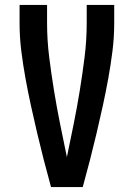

<svg xmlns="http://www.w3.org/2000/svg" viewBox="-20 -755 540 775"><path d="M186 0Q171 -54 157 -108.5Q143 -163 130 -218Q117 -273 105 -328Q93 -383 83 -438Q73 -493 66 -549Q59 -605 59 -662V-735H170V-662Q170 -593 178.5 -525Q187 -457 198 -389.5Q209 -322 222.5 -255Q236 -188 250 -121Q264 -188 277.5 -255Q291 -322 302 -389.5Q313 -457 321.5 -525Q330 -593 330 -662V-735H441V-662Q441 -605 434 -549Q427 -493 417 -438Q407 -383 395 -328Q383 -273 370 -218Q357 -163 343 -108.5Q329 -54 314 0Z"/></svg>

Font: Iosevka Julsh Curly
Style: Bold
Weight: 700
Designer: Belleve Invis
Foundry: Belleve Invis
Version: Version 15.0.2; ttfautohint (v1.8.4)